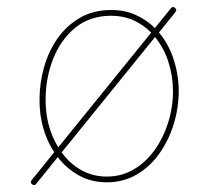

<svg xmlns="http://www.w3.org/2000/svg" viewBox="-20 -526 599 555"><path d="M73.7 7.3Q66.4 2.9 70.8 -4.4L136.7 -85.9Q94.2 -151.4 94.2 -237.3Q94.2 -285.6 107.4 -332Q120.6 -378.4 146.7 -415.5Q172.9 -452.6 211.7 -474.9Q250.5 -497.1 301.8 -497.1Q340.8 -497.1 372.3 -482.9Q403.8 -468.8 427.7 -444.8L474.6 -502.9Q480.5 -508.8 486.8 -502.4Q492.7 -496.6 486.3 -490.2L439.5 -432.1Q467.8 -398.4 482.2 -353.5Q496.6 -308.6 496.6 -262.7Q496.6 -214.4 482.2 -167.5Q467.8 -120.6 440.9 -82.5Q414.1 -44.4 375.5 -21.7Q336.9 1 288.6 1Q244.1 1 208.3 -18.8Q172.4 -38.6 147 -71.8L85.4 4.4Q81.1 11.7 73.7 7.3ZM301.8 -480.5Q239.7 -480.5 197.5 -445.8Q155.3 -411.1 133.5 -355.5Q111.8 -299.8 111.8 -237.3Q111.8 -159.7 148.4 -100.1L417 -431.6Q395 -454.1 366 -467.3Q336.9 -480.5 301.8 -480.5ZM480 -262.7Q480 -306.2 466.8 -346.9Q453.6 -387.7 428.2 -418.9L158.2 -85.4Q181.6 -53.2 214.8 -34.4Q248 -15.6 288.6 -15.6Q332 -15.6 367.2 -36.6Q402.3 -57.6 427.5 -93Q452.6 -128.4 466.3 -172.4Q480 -216.3 480 -262.7Z"/></svg>

Font: Mikhak-FD Thin
Style: Regular
Weight: 100
Designer: Amin Abedi
Version: Version 3.2